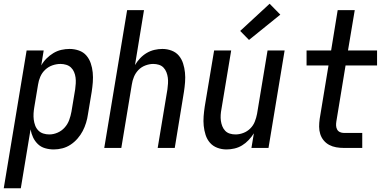

<svg xmlns="http://www.w3.org/2000/svg" viewBox="-50 -789 2070 1024"><path d="M-30 215 92 -520H183L170 -440Q181 -460 198 -477Q215 -494 235 -506Q255 -518 277 -523Q299 -528 321 -528Q347 -528 371 -519.5Q395 -511 410.5 -493Q426 -475 434 -451.5Q442 -428 444.5 -402.5Q447 -377 445 -351Q443 -325 439 -299L419 -179Q416 -157 409 -134Q402 -111 391 -90Q380 -69 363.5 -50Q347 -31 326.5 -17.5Q306 -4 283 2Q260 8 237 8Q213 8 190.5 1.5Q168 -5 152 -20.5Q136 -36 126.5 -56Q117 -76 113 -99L61 215ZM213 -72Q235 -72 257 -81.5Q279 -91 295 -109Q311 -127 319 -149Q327 -171 331 -193L351 -313Q353 -328 354 -344Q355 -360 353 -375.5Q351 -391 345 -405Q339 -419 328.5 -429Q318 -439 303 -443.5Q288 -448 273 -448Q251 -448 229.5 -440.5Q208 -433 191 -417Q174 -401 165 -380Q156 -359 153 -338L133 -218Q130 -201 129 -184Q128 -167 130 -151Q132 -135 137.5 -120Q143 -105 154 -93.5Q165 -82 180.5 -77Q196 -72 213 -72Z M506 0 628 -735H718L670 -442Q681 -461 697 -478Q713 -495 732.5 -506.5Q752 -518 773.5 -523Q795 -528 816 -528Q842 -528 865.5 -519Q889 -510 904 -492Q919 -474 926.5 -450.5Q934 -427 936.5 -402Q939 -377 937 -351Q935 -325 931 -299L882 0H791L843 -313Q845 -328 846 -344Q847 -360 845 -375Q843 -390 837.5 -404Q832 -418 822 -428.5Q812 -439 797.5 -443.5Q783 -448 767 -448Q747 -448 725.5 -440Q704 -432 688.5 -416Q673 -400 664.5 -379.5Q656 -359 653 -338L597 0Z M1158 8Q1132 8 1108.5 -1Q1085 -10 1069.5 -28Q1054 -46 1046.5 -69.5Q1039 -93 1036.5 -118Q1034 -143 1036 -169Q1038 -195 1042 -221L1092 -520H1183L1131 -207Q1128 -192 1127 -176Q1126 -160 1128 -145Q1130 -130 1135.5 -116Q1141 -102 1151 -91.5Q1161 -81 1175.5 -76.5Q1190 -72 1206 -72Q1227 -72 1248 -80Q1269 -88 1285 -104Q1301 -120 1309 -140.5Q1317 -161 1321 -182L1377 -520H1468L1382 0H1291L1304 -78Q1292 -59 1276 -42Q1260 -25 1241 -13.5Q1222 -2 1200.5 3Q1179 8 1158 8ZM1278 -576 1231 -624 1388 -769 1445 -711Z M1784 0Q1763 0 1743 -3.5Q1723 -7 1706 -16Q1689 -25 1676.5 -40Q1664 -55 1658 -74Q1652 -93 1652 -113.5Q1652 -134 1655 -155L1702 -440H1585V-520H1716L1751 -735H1842L1806 -520H1961V-440H1793L1744 -142Q1742 -130 1742.5 -119Q1743 -108 1748 -98.5Q1753 -89 1763 -84.5Q1773 -80 1784 -80H1882V0Z"/></svg>

Font: Iosevka SS04 Medium Oblique
Style: Regular
Weight: 500
Italic angle: -9°
Monospace: yes
Designer: Belleve Invis
Foundry: Belleve Invis
Version: Version 19.0.0; ttfautohint (v1.8.4)